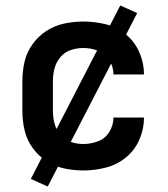

<svg xmlns="http://www.w3.org/2000/svg" viewBox="-20 -617 616 704"><path d="M286 8Q327 8 368 -2.5Q409 -13 441.5 -39.5Q474 -66 491 -105Q508 -144 508 -186H396Q396 -158 381 -133.5Q366 -109 339.5 -99Q313 -89 286 -89Q262 -89 239.5 -96.5Q217 -104 201.5 -122.5Q186 -141 180 -164Q174 -187 174 -210V-320Q174 -344 180 -366.5Q186 -389 201.5 -407.5Q217 -426 239.5 -433.5Q262 -441 286 -441Q313 -441 339.5 -431Q366 -421 381 -396.5Q396 -372 396 -344H508Q508 -386 491 -425Q474 -464 441.5 -491Q409 -518 368 -528Q327 -538 286 -538Q250 -538 215 -530.5Q180 -523 150 -503.5Q120 -484 99 -454.5Q78 -425 70 -390.5Q62 -356 62 -320V-210Q62 -175 70 -140Q78 -105 99 -75.5Q120 -46 150 -26.5Q180 -7 215 0.5Q250 8 286 8ZM155 67 483 -569 421 -597 93 39Z"/></svg>

Font: Iosevka Sparkle Semibold
Style: Regular
Weight: 600
Designer: Belleve Invis
Foundry: Belleve Invis
Version: Version 4.5.0; ttfautohint (v1.8.3)